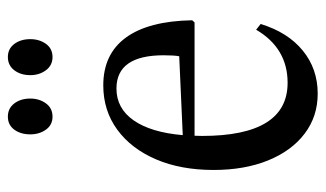

<svg xmlns="http://www.w3.org/2000/svg" viewBox="-190 -627 828 488"><g transform="rotate(-90 224.0 -383.0)"><path d="M230 10.5Q172 10.5 128.2 -22.8Q84.5 -56 60.2 -115.8Q36 -175.5 36 -254Q36 -337.5 63 -400.5Q90 -463.5 138.5 -499Q187 -534.5 251 -534.5Q330.5 -534.5 372.5 -477Q414.5 -419.5 416.5 -308.5L411 -302.5H123Q122.5 -293 122.5 -283.5Q122.5 -66 257.5 -66Q345.5 -66 392.5 -146L407 -134.5Q386 -65.5 339.5 -27.5Q293 10.5 230 10.5ZM243 -501Q192.5 -501 162 -457.2Q131.5 -413.5 124.5 -332.5L325 -341.5Q327.5 -354 327.5 -381Q327.5 -501 243 -501ZM323 -663.5Q302 -663.5 289.5 -680.2Q277 -697 277 -720Q277 -744.5 289.5 -760.8Q302 -777 323 -777Q344 -777 356.2 -760.8Q368.5 -744.5 368.5 -720Q368.5 -697 356.5 -680.2Q344.5 -663.5 323 -663.5ZM171.5 -663.5Q150.5 -663.5 138.5 -680.2Q126.5 -697 126.5 -720Q126.5 -744.5 138.5 -760.8Q150.5 -777 171.5 -777Q192.5 -777 205 -760.8Q217.5 -744.5 217.5 -720Q217.5 -697 205.2 -680.2Q193 -663.5 171.5 -663.5Z"/></g></svg>

Font: Libre Caslon Condensed
Style: Regular
Weight: 400
Designer: Pablo Impallari, Rodrigo Fuenzalida, Katja Schimmel, Ertekin Erdin
Foundry: Pablo Impallari, Rodrigo Fuenzalida
Version: Version 2.000; ttfautohint (v1.8.4.7-5d5b);gftools[0.9.33]